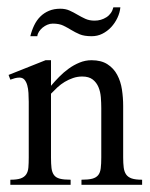

<svg xmlns="http://www.w3.org/2000/svg" viewBox="-20 -515 417 535"><path d="M207 0V-14.2Q226.1 -14.2 237.1 -17.1Q248 -20 253.7 -27.1Q259.3 -34.2 260.7 -46.1Q262.2 -58.1 262.2 -76.2V-213.9Q262.2 -228 261 -243.7Q259.8 -259.3 254.4 -272.2Q249 -285.2 238.3 -293.5Q227.5 -301.8 209 -301.8Q195.8 -301.8 183.6 -297.6Q171.4 -293.5 160.4 -286.9Q149.4 -280.3 139.9 -271.5Q130.4 -262.7 122.1 -253.9V-76.2Q122.1 -58.6 123.5 -46.6Q125 -34.7 130.4 -27.3Q135.7 -20 146.7 -17.1Q157.7 -14.2 176.8 -14.2V0H8.8V-14.2Q27.3 -14.2 37.6 -17.8Q47.9 -21.5 53 -29.1Q58.1 -36.6 59.1 -48.3Q60.1 -60.1 60.1 -76.2V-231.4Q60.1 -244.1 59.3 -256.1Q58.6 -268.1 55.9 -277.6Q53.2 -287.1 48.1 -293Q43 -298.8 34.2 -298.8Q27.8 -298.8 21.5 -297.1Q15.1 -295.4 8.8 -293L3.9 -306.2L106.9 -347.2H122.1V-275.9Q132.3 -288.1 144.8 -300.8Q157.2 -313.5 171.4 -323.7Q185.5 -334 201.7 -340.6Q217.8 -347.2 234.9 -347.2Q262.2 -347.2 279.5 -335.9Q296.9 -324.7 306.6 -306.4Q316.4 -288.1 319.8 -265.4Q323.2 -242.7 323.2 -220.2V-76.2Q323.2 -60.1 324.7 -48.3Q326.2 -36.6 331.3 -29.1Q336.4 -21.5 346.9 -17.8Q357.4 -14.2 376 -14.2V0ZM315.4 -494.6Q314 -479.5 307.1 -465.1Q300.3 -450.7 289.6 -439.2Q278.8 -427.7 265.1 -420.9Q251.5 -414.1 235.4 -414.1Q214.8 -414.1 202.1 -419.4Q189.5 -424.8 178.7 -431.4Q168 -438 156.5 -443.6Q145 -449.2 127 -449.2Q119.1 -449.2 111.8 -446Q104.5 -442.9 98.6 -438Q92.8 -433.1 88.6 -426.8Q84.5 -420.4 84 -414.1H64.5Q68.4 -430.2 75.2 -444.3Q82 -458.5 92.3 -468.8Q102.5 -479 116.5 -484.9Q130.4 -490.7 147.9 -490.7Q162.6 -490.7 173.8 -485.6Q185.1 -480.5 195.8 -474.1Q206.5 -467.8 217.8 -462.6Q229 -457.5 243.7 -457.5Q261.7 -457.5 276.6 -467Q291.5 -476.6 295.9 -494.6Z"/></svg>

Font: Scheherazade Rohingya
Style: Regular
Weight: 400
Designer: SIL International
Foundry: SIL International
Version: Version 2.000 (build 440/429)